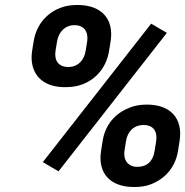

<svg xmlns="http://www.w3.org/2000/svg" viewBox="-20 -741 744 771"><path d="M109 -537C106 -517 106 -498 110 -480C122 -426 166 -391 241 -391C266 -391 290 -394 310 -402C364 -422 407 -468 418 -537L424 -574C439 -666 386 -721 292 -721C267 -721 244 -718 224 -710C170 -690 126 -644 115 -574ZM203 -537 209 -574C215 -612 241 -640 279 -640C318 -640 336 -613 330 -574L324 -537C318 -499 293 -472 254 -472C215 -472 197 -498 203 -537ZM152 -90 215 -53 650 -609 587 -646ZM386 -136C371 -44 424 10 518 10C543 10 566 7 586 -1C640 -22 684 -66 695 -136L701 -174C716 -266 664 -321 570 -321C545 -321 521 -317 501 -309C447 -288 403 -245 392 -174ZM480 -136 486 -174C492 -213 517 -239 557 -239C596 -239 613 -213 607 -174L601 -136C595 -95 572 -71 531 -71C494 -71 474 -99 480 -136Z"/></svg>

Font: Asimov Pro
Style: BdObl
Weight: 700
Designer: Google
Version: Version 2.000980; 2014